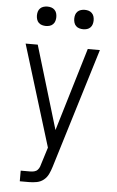

<svg xmlns="http://www.w3.org/2000/svg" viewBox="-62 -779 624 1025"><g transform="rotate(5 250.0 -266.0)"><path d="M84 205H134Q155 205 175.5 201Q196 197 212 184Q228 171 237 152Q246 133 252 113L449 -530H384L250 -84L116 -530H51L218 13L192 96Q189 107 185.5 117Q182 127 174.5 135Q167 143 156 145.5Q145 148 134 148H84ZM350 -633Q361 -633 371 -636Q381 -639 388.5 -646.5Q396 -654 399 -664.5Q402 -675 402 -685Q402 -696 399 -706Q396 -716 388.5 -723.5Q381 -731 371 -734Q361 -737 350 -737Q340 -737 329.5 -734Q319 -731 311.5 -723.5Q304 -716 301 -706Q298 -696 298 -685Q298 -675 301 -664.5Q304 -654 311.5 -646.5Q319 -639 329.5 -636Q340 -633 350 -633ZM150 -633Q161 -633 171 -636Q181 -639 188.5 -646.5Q196 -654 199 -664.5Q202 -675 202 -685Q202 -696 199 -706Q196 -716 188.5 -723.5Q181 -731 171 -734Q161 -737 150 -737Q140 -737 129.5 -734Q119 -731 111.5 -723.5Q104 -716 101 -706Q98 -696 98 -685Q98 -675 101 -664.5Q104 -654 111.5 -646.5Q119 -639 129.5 -636Q140 -633 150 -633Z"/></g></svg>

Font: Iosevka SS09 Light
Style: Regular
Weight: 300
Monospace: yes
Designer: Belleve Invis
Foundry: Belleve Invis
Version: Version 5.2.1; ttfautohint (v1.8.3)